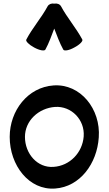

<svg xmlns="http://www.w3.org/2000/svg" viewBox="-20 -1057 631 1108"><path d="M242 -771C263 -809 277 -851 293 -892C309 -851 324 -809 345 -771C350 -761 379 -766 409 -783C440 -799 460 -820 455 -829C419 -896 368 -954 332 -1021C325 -1033 310 -1039 293 -1036C277 -1039 262 -1033 255 -1021C219 -954 167 -896 132 -829C126 -820 147 -799 177 -783C208 -766 237 -761 242 -771ZM298 31C442 21 540 -113 550 -264C562 -428 444 -575 289 -564C141 -554 36 -419 36 -267C36 -103 147 42 298 31ZM124 -267C124 -360 202 -433 298 -440C392 -446 470 -366 463 -270C456 -176 383 -100 289 -94C196 -87 124 -170 124 -267Z"/></svg>

Font: Nupuram
Style: Bold
Weight: 700
Designer: Santhosh Thottingal (santhosh.thottingal@gmail.com)
Foundry: SMC
Version: Version 1.000